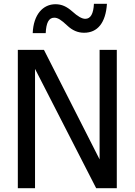

<svg xmlns="http://www.w3.org/2000/svg" viewBox="-20 -989 707 1009"><path d="M473.6 -969.2C471.2 -916.5 456.1 -890.1 428.2 -890.1C410.2 -890.1 388.2 -903.3 359.4 -929.2C330.6 -954.6 304.2 -966.8 271.5 -966.8C206.1 -966.8 155.8 -913.1 151.9 -814.9H220.2C222.7 -867.7 235.4 -896 265.1 -896C284.2 -896 301.8 -884.3 333 -855C360.4 -829.1 388.7 -816.9 421.9 -816.9C492.7 -816.9 535.6 -869.1 542 -969.2ZM593.8 -727.1H503.4V-151.4L210.9 -727.1H73.7V0H164.1V-627L485.4 0H593.8Z"/></svg>

Font: SG Kara SemiBold
Style: Regular
Weight: 400
Designer: Damoon Khanjanzadeh
Version: Version 1.000